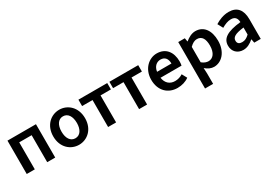

<svg xmlns="http://www.w3.org/2000/svg" viewBox="39 -1382 3510 2452"><g transform="rotate(-30 1794.0 -155.5)"><path d="M72 0H191V-398H374V0H492V-492H72Z M840 12C962 12 1074 -82 1074 -245C1074 -409 962 -504 840 -504C717 -504 605 -409 605 -245C605 -82 717 12 840 12ZM840 -84C769 -84 727 -148 727 -245C727 -343 769 -407 840 -407C911 -407 953 -343 953 -245C953 -148 911 -84 840 -84Z M1272 0H1390V-398H1543V-492H1118V-398H1272Z M1729 0H1847V-398H2000V-492H1575V-398H1729Z M2292 12C2356 12 2416 -6 2462 -40L2422 -114C2388 -92 2350 -80 2308 -80C2230 -80 2178 -128 2166 -210H2476C2480 -228 2482 -246 2482 -270C2482 -408 2410 -504 2277 -504C2162 -504 2050 -406 2050 -246C2050 -82 2156 12 2292 12ZM2166 -298C2176 -372 2224 -412 2280 -412C2344 -412 2378 -370 2378 -298Z M2590 193H2709V40L2705 -42C2744 -8 2787 12 2831 12C2940 12 3040 -85 3040 -253C3040 -405 2969 -504 2847 -504C2793 -504 2741 -475 2699 -440H2696L2687 -492H2590ZM2805 -86C2777 -86 2743 -96 2709 -125V-352C2746 -389 2779 -406 2814 -406C2887 -406 2919 -349 2919 -252C2919 -142 2869 -86 2805 -86Z M3263 12C3321 12 3369 -16 3413 -54H3417L3427 0H3523V-291C3523 -428 3461 -504 3339 -504C3261 -504 3191 -474 3137 -440L3179 -362C3223 -388 3269 -408 3317 -408C3383 -408 3403 -366 3405 -316C3203 -294 3117 -240 3117 -132C3117 -46 3177 12 3263 12ZM3299 -82C3259 -82 3231 -98 3231 -140C3231 -190 3271 -220 3405 -236V-132C3369 -98 3339 -82 3299 -82Z"/></g></svg>

Font: Source Sans Pro Semibold
Style: Regular
Weight: 600
Designer: Paul D. Hunt
Foundry: Adobe Systems Incorporated
Version: Version 3.006;hotconv 1.0.111;makeotfexe 2.5.65597